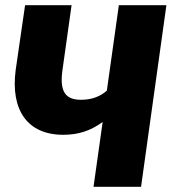

<svg xmlns="http://www.w3.org/2000/svg" viewBox="-20 -715 657 735"><path d="M435 -695 389 -368C365 -347 334 -333 290 -333C229 -333 208 -366 219 -446L254 -695H76L40 -447C20 -295 84 -199 222 -199C280 -199 326 -214 373 -248L338 0H520L617 -695Z"/></svg>

Font: Fira Sans ExtraBold
Style: Italic
Weight: 800
Italic angle: -8°
Designer: bBox Type GmbH & Carrois Corporate GbR & Edenspiekermann AG
Foundry: bBox Type GmbH & Carrois Corporate GbR & Edenspiekermann AG
Version: Version 4.301;PS 004.301;hotconv 1.0.88;makeotf.lib2.5.64775